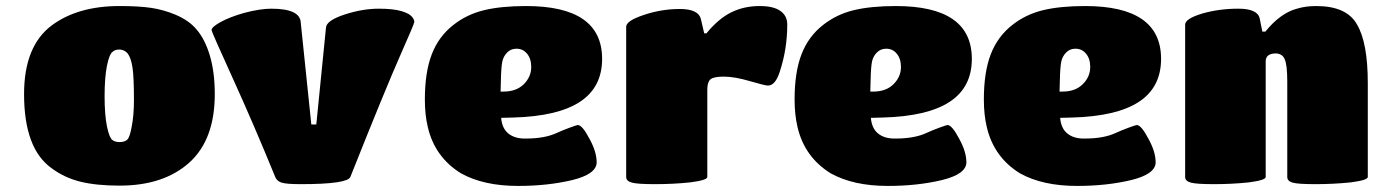

<svg xmlns="http://www.w3.org/2000/svg" viewBox="-20 -609 4572 639"><path d="M377.9 8.8Q300.8 8.8 247.3 -4.4Q193.8 -17.6 150.9 -49.8Q60.1 -115.2 60.1 -295.9Q60.1 -456.1 152.8 -524.9Q239.3 -588.9 377.9 -588.9Q440.9 -588.9 481.9 -583Q522.9 -577.1 564 -560.1Q609.9 -540.5 633.8 -511.2Q662.1 -479 678.5 -423.8Q694.8 -368.7 694.8 -295.9Q694.8 -143.1 608.9 -66.9Q523.9 8.8 377.9 8.8ZM404.8 -431.2Q394 -443.4 378.7 -444.1Q363.3 -444.8 354 -436Q343.8 -428.7 335.9 -389.9Q328.1 -351.1 328.1 -289.1Q328.1 -227.1 335.9 -188.7Q343.8 -150.4 354 -143.1Q362.3 -136.2 377.9 -136.2Q395.5 -136.2 403.8 -144.5Q412.1 -152.8 418 -186Q425.8 -224.1 425.8 -275.9Q425.8 -353 420.9 -384.8Q416 -416.5 404.8 -431.2Z M684.1 -508.8Q684.1 -519 714.1 -535.6Q744.1 -552.2 792 -565.9Q845.7 -580.1 882.8 -580.1Q979.5 -580.1 981 -533.2L1016.1 -194.8H1032.7L1064.9 -517.1Q1066.4 -541 1127.9 -561Q1187 -580.1 1240.7 -580.1Q1289.1 -580.1 1316.7 -571.8Q1344.2 -563.5 1352.1 -551.8Q1358.9 -543.5 1358.9 -536.1Q1358.9 -530.3 1314.9 -431.2Q1261.2 -309.6 1146 -20Q1135.7 3.9 981 3.9Q933.1 3.9 917.2 -1.2Q901.4 -6.3 896 -20Q825.2 -193.4 753.9 -350.1Q684.1 -503.4 684.1 -508.8Z M1748 -386.2Q1748 -414.1 1733.6 -430.9Q1719.2 -447.8 1696.8 -446.8Q1679.7 -446.3 1667.7 -434.1Q1655.8 -421.9 1651.9 -404.8Q1647.9 -386.7 1647 -339.8L1646 -304.2H1655.8Q1698.7 -304.2 1723.4 -328.9Q1748 -353.5 1748 -386.2ZM1687 -217.8 1647.9 -216.8Q1650.9 -181.2 1672.6 -164.1Q1694.3 -147 1730 -147.9Q1793.9 -147.9 1834 -167Q1852.1 -175.3 1876 -184.1Q1899.9 -192.9 1902.8 -192.9Q1918 -192.9 1941.9 -147Q1965.8 -104 1965.8 -67.9Q1964.4 -29.3 1884.8 -9.8Q1803.2 9.8 1704.1 9.8Q1589.4 9.8 1514.2 -32.2Q1427.2 -85.9 1403.8 -186Q1394 -227.1 1394 -277.8Q1394 -368.7 1417 -428.2Q1439.9 -487.8 1488.8 -525.9Q1533.2 -561 1590.6 -575Q1647.9 -588.9 1731 -588.9Q1983.9 -588.9 1983.9 -413.1Q1983.9 -318.4 1909.9 -270Q1835.9 -221.7 1687 -217.8Z M2334 -311V-20Q2334 -9.3 2276.9 -2Q2221.2 3.9 2159.7 3.9Q2102.1 3.9 2083 -1.2Q2064 -6.3 2064 -20V-520Q2064 -539.6 2122.1 -559.1Q2181.2 -579.1 2242.7 -579.1Q2305.7 -579.1 2313 -543.9L2323.7 -498H2331.1Q2371.6 -547.4 2414.1 -568.1Q2456.5 -588.9 2507.8 -588.9Q2554.7 -588.9 2577.4 -572.5Q2600.1 -556.2 2600.1 -527.8Q2600.1 -446.3 2575.7 -372.1Q2561 -324.2 2535.6 -324.2Q2525.9 -324.2 2476.1 -338.9Q2424.8 -354 2388.7 -354Q2354.5 -354 2344.2 -344.7Q2334 -335.4 2334 -311Z M2978.5 -386.2Q2978.5 -414.1 2964.1 -430.9Q2949.7 -447.8 2927.2 -446.8Q2910.2 -446.3 2898.2 -434.1Q2886.2 -421.9 2882.3 -404.8Q2878.4 -386.7 2877.4 -339.8L2876.5 -304.2H2886.2Q2929.2 -304.2 2953.9 -328.9Q2978.5 -353.5 2978.5 -386.2ZM2917.5 -217.8 2878.4 -216.8Q2881.3 -181.2 2903.1 -164.1Q2924.8 -147 2960.4 -147.9Q3024.4 -147.9 3064.5 -167Q3082.5 -175.3 3106.4 -184.1Q3130.4 -192.9 3133.3 -192.9Q3148.4 -192.9 3172.4 -147Q3196.3 -104 3196.3 -67.9Q3194.8 -29.3 3115.2 -9.8Q3033.7 9.8 2934.6 9.8Q2819.8 9.8 2744.6 -32.2Q2657.7 -85.9 2634.3 -186Q2624.5 -227.1 2624.5 -277.8Q2624.5 -368.7 2647.5 -428.2Q2670.4 -487.8 2719.2 -525.9Q2763.7 -561 2821 -575Q2878.4 -588.9 2961.4 -588.9Q3214.4 -588.9 3214.4 -413.1Q3214.4 -318.4 3140.4 -270Q3066.4 -221.7 2917.5 -217.8Z M3608.4 -386.2Q3608.4 -414.1 3594 -430.9Q3579.6 -447.8 3557.1 -446.8Q3540 -446.3 3528.1 -434.1Q3516.1 -421.9 3512.2 -404.8Q3508.3 -386.7 3507.3 -339.8L3506.3 -304.2H3516.1Q3559.1 -304.2 3583.7 -328.9Q3608.4 -353.5 3608.4 -386.2ZM3547.4 -217.8 3508.3 -216.8Q3511.2 -181.2 3533 -164.1Q3554.7 -147 3590.3 -147.9Q3654.3 -147.9 3694.3 -167Q3712.4 -175.3 3736.3 -184.1Q3760.3 -192.9 3763.2 -192.9Q3778.3 -192.9 3802.2 -147Q3826.2 -104 3826.2 -67.9Q3824.7 -29.3 3745.1 -9.8Q3663.6 9.8 3564.5 9.8Q3449.7 9.8 3374.5 -32.2Q3287.6 -85.9 3264.2 -186Q3254.4 -227.1 3254.4 -277.8Q3254.4 -368.7 3277.3 -428.2Q3300.3 -487.8 3349.1 -525.9Q3393.6 -561 3450.9 -575Q3508.3 -588.9 3591.3 -588.9Q3844.2 -588.9 3844.2 -413.1Q3844.2 -318.4 3770.3 -270Q3696.3 -221.7 3547.4 -217.8Z M4532.2 -332V-20Q4532.2 -9.3 4475.1 -2Q4418 3.9 4357.4 3.9Q4299.8 3.9 4282 -1.2Q4264.2 -6.3 4264.2 -20V-336.9Q4264.2 -394.5 4255.4 -412.1Q4248.5 -429.7 4227.1 -431.2Q4192.4 -431.2 4192.4 -404.8V-20Q4192.4 -9.3 4136.2 -2Q4080.6 3.9 4020 3.9Q3962.4 3.9 3943.4 -1.2Q3924.3 -6.3 3924.3 -20V-526.9Q3924.3 -546.9 3981.4 -564Q4037.6 -580.1 4101.1 -580.1Q4165 -580.1 4172.4 -547.9L4181.2 -503.9H4191.4Q4241.2 -565.4 4296.4 -580.1Q4324.7 -588.9 4360.4 -588.9Q4461.9 -588.9 4496.1 -527.8Q4532.2 -467.3 4532.2 -332Z"/></svg>

Font: GGS TheRock Black
Style: Regular
Weight: 900
Designer: Rodrigo Fuenzalida (2012); Goodgame Studios (2014)
Foundry: Rodrigo Fuenzalida,2012;  GGS,2014
Version: Version 1.002 | FøM Mod